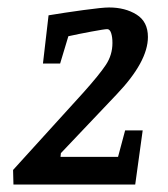

<svg xmlns="http://www.w3.org/2000/svg" viewBox="-20 -494 449 514"><path d="M203 -246Q246 -294 263.5 -320.5Q281 -347 281 -379Q281 -395 277.5 -405.5Q274 -416 267 -416Q260 -416 225 -409.5Q190 -403 163 -397L141 -324H95L110 -453Q152 -460 203 -467Q254 -474 272 -474Q315 -474 345.5 -455Q376 -436 376 -395Q376 -329 292 -241L143 -84L142 -74H296L315 -145H362L342 0H16L15 -39Z"/></svg>

Font: Grenze
Style: Italic
Weight: 400
Italic angle: -10°
Designer: Renata Polastri
Foundry: Omnibus-Type
Version: Version 1.002; ttfautohint (v1.8)